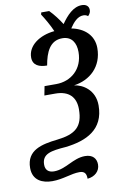

<svg xmlns="http://www.w3.org/2000/svg" viewBox="-124 -912 762 1189"><g transform="rotate(-10 257.5 -317.5)"><path d="M327 215C373 211 406 181 406 139C406 102 384 74 335 74C259 74 206 134 131 134C95 134 77 115 77 83C77 14 135 5 228 -2C359 -17 473 -68 473 -221C473 -318 399 -362 345 -369C446 -383 527 -454 527 -572C527 -650 472 -703 389 -719C412 -754 440 -786 476 -786C488 -786 497 -783 505 -776C516 -787 522 -798 522 -812C522 -837 504 -850 478 -850C424 -850 382 -804 347 -754C327 -786 300 -822 273 -849H223L220 -836C238 -809 266 -761 283 -721C188 -712 113 -659 113 -585C113 -535 153 -519 202 -519C216 -600 245 -669 323 -669C383 -669 408 -625 408 -568C408 -460 330 -396 238 -396H164L153 -339H221C308 -339 349 -294 349 -219C349 -108 299 -69 184 -56C86 -45 -12 -25 -12 88C-12 167 49 192 110 192C179 192 231 166 284 166C319 166 327 186 327 215Z"/></g></svg>

Font: Noto Serif Condensed SemiBold
Style: Italic
Weight: 600
Width: 3
Italic angle: -12°
Designer: Monotype Design Team
Foundry: Monotype Imaging Inc.
Version: Version 2.014